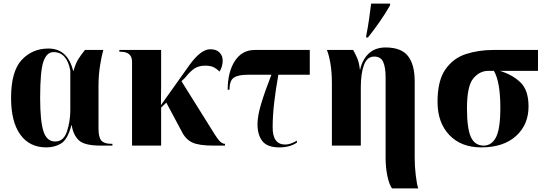

<svg xmlns="http://www.w3.org/2000/svg" viewBox="-20 -816 3052 1076"><path d="M240 10Q286 10 322.5 -12Q359 -34 380 -114H382Q390 -61 421 -30.5Q452 0 544 0H610V-10H604Q564 -10 548 -28Q532 -46 532 -96V-334Q532 -395 541 -450.5Q550 -506 559 -536H456Q436 -511 420 -486.5Q404 -462 392 -419H390Q359 -544 251 -544Q161 -544 101.5 -480Q42 -416 42 -267Q42 -134 93.5 -62Q145 10 240 10ZM289 -23Q242 -23 223.5 -80.5Q205 -138 205 -267Q205 -419 223.5 -471.5Q242 -524 280 -524Q355 -524 374 -420V-199Q374 -137 355.5 -80Q337 -23 289 -23Z M720 0H883V-213L912 -241L998 -80Q1020 -35 1057.5 -17.5Q1095 0 1176 0H1241V-10H1239Q1231 -10 1219 -18Q1207 -26 1182 -65L997 -361L1017 -380Q1048 -419 1072 -433.5Q1096 -448 1130 -448Q1163 -448 1181 -437.5Q1199 -427 1210 -415Q1228 -442 1228 -477Q1228 -503 1210.5 -521.5Q1193 -540 1158 -540Q1107 -540 1045 -456L882 -227Q882 -252 882.5 -284.5Q883 -317 883 -334V-536H649V-526H655Q720 -526 720 -470Z M1546 10Q1605 10 1644 -17V-28Q1608 -6 1578 -6Q1508 -6 1508 -102Q1508 -167 1516.5 -240.5Q1525 -314 1540 -397H1716V-536H1408Q1336 -536 1296 -474Q1256 -412 1256 -313H1266Q1266 -363 1289.5 -380Q1313 -397 1368 -397H1501Q1466 -308 1444.5 -237.5Q1423 -167 1423 -120Q1423 -60 1450.5 -25Q1478 10 1546 10Z M2177 240H2324Q2316 218 2310 166.5Q2304 115 2304 69V-360Q2304 -455 2266 -502.5Q2228 -550 2141 -550Q2083 -550 2047 -516.5Q2011 -483 1998 -425H1997Q1993 -464 1981.5 -491Q1970 -518 1959 -536H1812Q1824 -507 1832 -458.5Q1840 -410 1840 -348V0H2002V-326Q2002 -404 2019.5 -451.5Q2037 -499 2077 -499Q2114 -499 2127.5 -468.5Q2141 -438 2141 -383V69Q2141 123 2151 170.5Q2161 218 2177 240ZM2032 -606H2042Q2075 -647 2108 -694.5Q2141 -742 2166 -786V-796H2060Q2055 -755 2048 -706.5Q2041 -658 2032 -614Z M2677 10Q2801 10 2871.5 -53.5Q2942 -117 2942 -219Q2942 -310 2897.5 -353.5Q2853 -397 2781 -419H2995V-536H2744Q2662 -536 2591 -513Q2520 -490 2476 -427Q2432 -364 2432 -245Q2432 -129 2498 -59.5Q2564 10 2677 10ZM2691 0Q2641 0 2619 -48Q2597 -96 2597 -209Q2597 -334 2632.5 -376.5Q2668 -419 2717 -419H2748Q2784 -357 2784 -212Q2784 -93 2759.5 -46.5Q2735 0 2691 0Z"/></svg>

Font: Noto Serif Display SemiCondensed Extra
Style: Regular
Weight: 800
Width: 4
Designer: Monotype Design Team
Foundry: Monotype Imaging Inc.
Version: Version 1.900